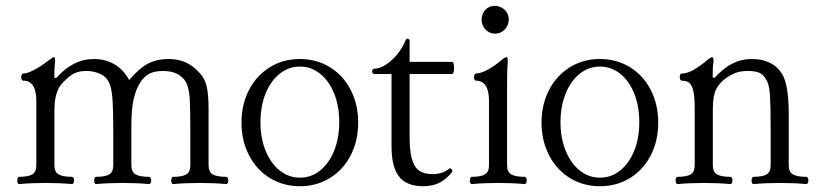

<svg xmlns="http://www.w3.org/2000/svg" viewBox="-20 -627 2816 658"><path d="M39.1 -8.8Q39.1 -13.7 40.8 -17.3Q42.5 -21 45.4 -21Q76.7 -21 90.6 -29.3Q104.5 -37.6 104.5 -60.5V-281.2Q104.5 -350.6 59.6 -350.6Q56.6 -350.6 54.7 -354.2Q52.7 -357.9 52.7 -362.8Q52.7 -367.7 54.7 -371.3Q56.6 -375 59.6 -375Q72.8 -375 95.7 -386.7Q118.7 -398.4 143.6 -418Q160.6 -431.2 165.5 -431.2Q168.9 -431.2 168.9 -417.5Q166 -394 166 -361.3L172.4 -359.4Q230.5 -424.8 301.8 -424.8Q340.8 -424.8 372.1 -406.7Q403.3 -388.7 422.9 -352.5Q453.6 -390.1 484.6 -407.5Q515.6 -424.8 558.6 -424.8Q589.8 -424.8 615.7 -413.6Q641.6 -402.3 665 -376Q682.6 -356.9 688.7 -329.6Q694.8 -302.2 694.8 -248V-60.5Q694.8 -37.6 709.2 -29.3Q723.6 -21 755.4 -21Q758.3 -21 760.3 -17.3Q762.2 -13.7 762.2 -8.8Q762.2 -3.9 760.3 0Q758.3 3.9 755.4 3.9Q714.8 0 664.6 0Q614.3 0 573.2 3.9Q570.3 3.9 568.6 0.2Q566.9 -3.4 566.9 -8.8Q566.9 -13.7 568.6 -17.3Q570.3 -21 573.2 -21Q604.5 -21 618.4 -29.3Q632.3 -37.6 632.3 -60.5V-172.9Q632.3 -258.3 629.9 -292.5Q627.4 -326.7 617.2 -345.7Q607.9 -362.3 588.6 -373Q569.3 -383.8 538.1 -383.8Q508.3 -383.8 490 -373.5Q471.7 -363.3 458.5 -340.8Q444.3 -317.4 437.3 -283.9Q430.2 -250.5 430.2 -195.3V-60.5Q430.2 -37.6 444.6 -29.3Q459 -21 491.2 -21Q494.1 -21 496.1 -17.3Q498 -13.7 498 -8.8Q498 -3.9 496.1 0Q494.1 3.9 491.2 3.9Q450.2 0 400.4 0Q349.6 0 309.1 3.9Q306.2 3.9 304.4 0.2Q302.7 -3.4 302.7 -8.8Q302.7 -13.7 304.4 -17.3Q306.2 -21 309.1 -21Q340.3 -21 354.2 -29.3Q368.2 -37.6 368.2 -60.5V-172.9Q368.2 -242.7 366 -279.8Q363.8 -316.9 356.9 -336.4Q347.7 -362.3 325.2 -373Q302.7 -383.8 276.4 -383.8Q253.9 -383.8 238.8 -377.4Q223.6 -371.1 208 -356.4Q194.3 -344.2 186 -332.8Q177.7 -321.3 172.1 -300.3Q166.5 -279.3 166.5 -246.6V-60.5Q166.5 -37.6 180.9 -29.3Q195.3 -21 227.1 -21Q230 -21 231.9 -17.3Q233.9 -13.7 233.9 -8.8Q233.9 -3.9 231.9 0Q230 3.9 227.1 3.9Q186.5 0 136.7 0Q85.9 0 45.4 3.9Q42.5 3.9 40.8 0.2Q39.1 -3.4 39.1 -8.8Z M807.6 -207Q807.6 -269 833.5 -318.8Q859.4 -368.7 905 -396.7Q950.7 -424.8 1007.8 -424.8Q1064.9 -424.8 1110.6 -396.7Q1156.2 -368.7 1181.9 -318.8Q1207.5 -269 1207.5 -207Q1207.5 -144.5 1181.9 -94.7Q1156.2 -44.9 1110.6 -16.8Q1064.9 11.2 1007.8 11.2Q950.7 11.2 905 -16.8Q859.4 -44.9 833.5 -94.7Q807.6 -144.5 807.6 -207ZM1007.8 -18.1Q1046.4 -18.1 1077.1 -42.7Q1107.9 -67.4 1125.2 -110.6Q1142.6 -153.8 1142.6 -208.5Q1142.6 -263.2 1125.2 -306.4Q1107.9 -349.6 1077.1 -374.3Q1046.4 -398.9 1007.8 -398.9Q969.2 -398.9 938.5 -374.3Q907.7 -349.6 890.1 -306.2Q872.6 -262.7 872.6 -208.5Q872.6 -154.3 890.1 -110.8Q907.7 -67.4 938.5 -42.7Q969.2 -18.1 1007.8 -18.1Z M1321.8 -125V-373.5H1262.2Q1259.3 -373.5 1257.3 -376.2Q1255.4 -378.9 1255.4 -382.8Q1255.4 -386.2 1257.3 -388.9Q1259.3 -391.6 1262.2 -391.6Q1281.7 -391.6 1303.5 -406Q1325.2 -420.4 1343 -442.9Q1360.8 -465.3 1369.6 -488.3Q1372.6 -495.6 1378.4 -494.1Q1383.8 -492.2 1383.8 -486.3V-415H1529.3Q1532.7 -415 1534.4 -409.2Q1536.1 -403.3 1536.1 -394.5Q1536.1 -385.7 1534.4 -379.6Q1532.7 -373.5 1529.3 -373.5H1383.8V-157.7Q1383.8 -110.4 1391.4 -82.8Q1398.9 -55.2 1415.8 -42.7Q1432.6 -30.3 1461.9 -30.3Q1480 -30.3 1493.4 -34.7Q1506.8 -39.1 1520.5 -49.8Q1521 -50.3 1522 -50.3Q1525.4 -50.3 1528.6 -45.4Q1531.7 -40.5 1529.8 -38.1Q1509.3 -12.2 1485.8 -0.5Q1462.4 11.2 1430.2 11.2Q1374 11.2 1347.9 -21.5Q1321.8 -54.2 1321.8 -125Z M1590.3 -8.8Q1590.3 -13.7 1592 -17.3Q1593.8 -21 1596.7 -21Q1627.9 -21 1641.8 -29.3Q1655.8 -37.6 1655.8 -60.5V-281.2Q1655.8 -350.6 1610.8 -350.6Q1607.9 -350.6 1606.2 -354.2Q1604.5 -357.9 1604.5 -362.8Q1604.5 -368.2 1606.2 -371.6Q1607.9 -375 1610.8 -375Q1626 -375 1648.7 -386.7Q1671.4 -398.4 1694.8 -418Q1710.4 -431.2 1715.8 -431.2Q1720.2 -431.2 1720.2 -417.5Q1717.8 -393.6 1717.8 -345.2V-60.5Q1717.8 -37.6 1732.2 -29.3Q1746.6 -21 1778.3 -21Q1781.2 -21 1783.2 -17.3Q1785.2 -13.7 1785.2 -8.8Q1785.2 -3.9 1783.2 0Q1781.2 3.9 1778.3 3.9Q1737.8 0 1687.5 0Q1637.2 0 1596.7 3.9Q1593.8 3.9 1592 0.2Q1590.3 -3.4 1590.3 -8.8ZM1676.3 -606.9Q1694.8 -606.9 1709.2 -593.8Q1723.6 -580.6 1723.6 -560.1Q1723.6 -541 1710.2 -526.4Q1696.8 -511.7 1676.3 -511.7Q1657.7 -511.7 1644 -525.6Q1630.4 -539.6 1630.4 -560.1Q1630.4 -579.6 1643.1 -593.3Q1655.8 -606.9 1676.3 -606.9Z M1835.9 -207Q1835.9 -269 1861.8 -318.8Q1887.7 -368.7 1933.3 -396.7Q1979 -424.8 2036.1 -424.8Q2093.3 -424.8 2138.9 -396.7Q2184.6 -368.7 2210.2 -318.8Q2235.8 -269 2235.8 -207Q2235.8 -144.5 2210.2 -94.7Q2184.6 -44.9 2138.9 -16.8Q2093.3 11.2 2036.1 11.2Q1979 11.2 1933.3 -16.8Q1887.7 -44.9 1861.8 -94.7Q1835.9 -144.5 1835.9 -207ZM2036.1 -18.1Q2074.7 -18.1 2105.5 -42.7Q2136.2 -67.4 2153.6 -110.6Q2170.9 -153.8 2170.9 -208.5Q2170.9 -263.2 2153.6 -306.4Q2136.2 -349.6 2105.5 -374.3Q2074.7 -398.9 2036.1 -398.9Q1997.6 -398.9 1966.8 -374.3Q1936 -349.6 1918.5 -306.2Q1900.9 -262.7 1900.9 -208.5Q1900.9 -154.3 1918.5 -110.8Q1936 -67.4 1966.8 -42.7Q1997.6 -18.1 2036.1 -18.1Z M2315.9 -350.6Q2313 -350.6 2311.3 -354.2Q2309.6 -357.9 2309.6 -362.8Q2309.6 -368.2 2311.3 -371.6Q2313 -375 2315.9 -375Q2335.4 -375 2358.4 -388.4Q2381.3 -401.9 2399.9 -418Q2415.5 -431.2 2420.9 -431.2Q2425.3 -431.2 2425.3 -417.5Q2423.3 -403.3 2422.9 -391.6Q2422.4 -379.9 2422.4 -361.8L2428.7 -359.9Q2458.5 -393.1 2489.5 -408.9Q2520.5 -424.8 2556.2 -424.8Q2594.7 -424.8 2622.3 -409.7Q2649.9 -394.5 2664.1 -366.2Q2683.1 -329.1 2683.1 -233.4V-60.5Q2683.1 -37.6 2697.5 -29.3Q2711.9 -21 2743.7 -21Q2746.6 -21 2748.5 -17.3Q2750.5 -13.7 2750.5 -8.8Q2750.5 -3.9 2748.5 0Q2746.6 3.9 2743.7 3.9Q2703.1 0 2652.8 0Q2602.5 0 2562 3.9Q2559.1 3.9 2557.4 0.2Q2555.7 -3.4 2555.7 -8.8Q2555.7 -13.7 2557.4 -17.3Q2559.1 -21 2562 -21Q2593.3 -21 2607.2 -29.3Q2621.1 -37.6 2621.1 -60.5V-172.9Q2621.1 -259.8 2619.1 -295.9Q2617.2 -332 2608.4 -349.6Q2598.1 -370.6 2583.3 -377.2Q2568.4 -383.8 2542 -383.8Q2518.1 -383.8 2501 -377.2Q2483.9 -370.6 2468.3 -359.4Q2444.8 -342.8 2433.8 -320.1Q2422.9 -297.4 2422.9 -253.4V-60.5Q2422.9 -37.6 2437.3 -29.3Q2451.7 -21 2483.4 -21Q2486.3 -21 2488.3 -17.3Q2490.2 -13.7 2490.2 -8.8Q2490.2 -3.9 2488.3 0Q2486.3 3.9 2483.4 3.9Q2442.9 0 2392.6 0Q2342.3 0 2301.8 3.9Q2298.8 3.9 2297.1 0.2Q2295.4 -3.4 2295.4 -8.8Q2295.4 -13.7 2297.1 -17.3Q2298.8 -21 2301.8 -21Q2333 -21 2346.9 -29.3Q2360.8 -37.6 2360.8 -60.5V-254.9Q2360.8 -294.9 2356 -315.7Q2351.1 -336.4 2341.6 -343.5Q2332 -350.6 2315.9 -350.6Z"/></svg>

Font: JuniusX Light
Style: Regular
Weight: 300
Designer: Peter S. Baker
Foundry: Briery Creek Software
Version: Version 1.008